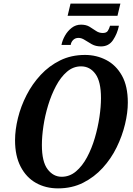

<svg xmlns="http://www.w3.org/2000/svg" viewBox="-20 -1028 733 1059"><path d="M353 -941 369 -1008H644L628 -941ZM537 -772Q508 -772 486.5 -784Q465 -796 447.5 -807.5Q430 -819 413 -819Q395 -819 383.5 -807.5Q372 -796 370 -780H319Q324 -806 338.5 -831.5Q353 -857 375.5 -874.5Q398 -892 427 -892Q455 -892 474 -880.5Q493 -869 509.5 -857.5Q526 -846 547 -846Q567 -846 574.5 -857.5Q582 -869 587 -886H636Q627 -842 603.5 -807Q580 -772 537 -772ZM300 11Q232 11 178.5 -19Q125 -49 94 -108.5Q63 -168 63 -254Q63 -312 79 -377Q95 -442 126.5 -503.5Q158 -565 204.5 -615Q251 -665 312 -695Q373 -725 449 -725Q512 -725 566 -697Q620 -669 652.5 -611Q685 -553 685 -462Q685 -407 669.5 -342.5Q654 -278 623.5 -215.5Q593 -153 546.5 -102Q500 -51 438.5 -20Q377 11 300 11ZM320 -53Q364 -53 399 -82.5Q434 -112 460 -160.5Q486 -209 503 -267Q520 -325 528.5 -382.5Q537 -440 537 -487Q537 -578 506.5 -620Q476 -662 427 -662Q384 -662 349.5 -632.5Q315 -603 289 -554Q263 -505 245.5 -447.5Q228 -390 219.5 -332.5Q211 -275 211 -228Q211 -136 242.5 -94.5Q274 -53 320 -53Z"/></svg>

Font: Noto Serif Condensed
Style: Bold Italic
Weight: 700
Width: 3
Italic angle: -12°
Designer: Monotype Design Team
Foundry: Monotype Imaging Inc.
Version: Version 2.014